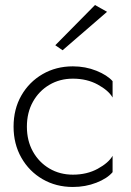

<svg xmlns="http://www.w3.org/2000/svg" viewBox="-20 -734 522 764"><path d="M406 -687 229 -534 200 -554 358 -714ZM87 -230Q87 -174 111 -131Q135 -88 176.5 -63.5Q218 -39 270 -39Q326 -39 369 -62.5Q412 -86 428 -114V-49Q407 -24 363.5 -7Q320 10 270 10Q203 10 149.5 -21Q96 -52 65 -106.5Q34 -161 34 -230Q34 -300 65 -354Q96 -408 149.5 -439Q203 -470 270 -470Q320 -470 363.5 -452.5Q407 -435 428 -411V-346Q412 -374 369 -397.5Q326 -421 270 -421Q218 -421 176.5 -396.5Q135 -372 111 -329Q87 -286 87 -230Z"/></svg>

Font: Jost* Light
Style: Regular
Weight: 300
Version: Version 3.7